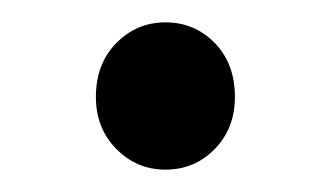

<svg xmlns="http://www.w3.org/2000/svg" viewBox="-20 -138 293 170"><path d="M126.5 12.2Q101.1 12.2 83 -6.1Q64.9 -24.4 64.9 -52.2Q64.9 -81.5 83 -99.9Q101.1 -118.2 126.5 -118.2Q152.3 -118.2 170.2 -99.9Q188 -81.5 188 -52.2Q188 -24.4 170.2 -6.1Q152.3 12.2 126.5 12.2Z"/></svg>

Font: Varta Medium
Style: Regular
Weight: 500
Designer: Joana Correia, Viktoriya Grabowska, Eben Sorkin
Foundry: Sorkin Type Co.
Version: Version 1.004